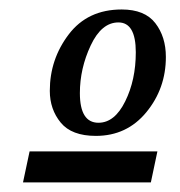

<svg xmlns="http://www.w3.org/2000/svg" viewBox="-20 -716 375 399"><path d="M179.2 -433.6Q128.9 -433.6 106.2 -461.2Q83.5 -488.8 83.5 -527.3Q83.5 -592.8 122.8 -644.5Q162.1 -696.3 232.9 -696.3Q280.8 -696.3 302.7 -668Q324.7 -639.6 324.7 -597.7Q324.7 -532.2 284.2 -482.9Q243.7 -433.6 179.2 -433.6ZM184.6 -460.9Q218.3 -460.9 240.2 -505.4Q262.2 -549.8 262.2 -607.4Q262.2 -669.4 226.1 -669.4Q190.9 -669.4 168.5 -621.6Q146 -573.7 146 -522.5Q146 -460.9 184.6 -460.9ZM293.5 -336.9H27.8L41.5 -401.4H307.1Z"/></svg>

Font: Munson
Style: Italic
Weight: 400
Italic angle: -12°
Designer: Paul James MIller
Foundry: High-Logic / Made with FontCreator
Version: Version 2.10;May 5, 2019;FontCreator 11.5.0.2430 64-bit